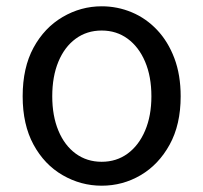

<svg xmlns="http://www.w3.org/2000/svg" viewBox="-20 -577 646 610"><path d="M303 13Q237 13 179 -20.5Q121 -54 86.5 -117.5Q52 -181 52 -271Q52 -362 86.5 -425.5Q121 -489 179 -523Q237 -557 303 -557Q353 -557 398.5 -538Q444 -519 479 -482Q514 -445 534 -392Q554 -339 554 -271Q554 -181 519 -117.5Q484 -54 427 -20.5Q370 13 303 13ZM303 -63Q350 -63 385.5 -89Q421 -115 441 -162Q461 -209 461 -271Q461 -334 441 -381Q421 -428 385.5 -454Q350 -480 303 -480Q256 -480 220.5 -454Q185 -428 165.5 -381Q146 -334 146 -271Q146 -209 165.5 -162Q185 -115 220.5 -89Q256 -63 303 -63Z"/></svg>

Font: Noto Sans TC Thin
Style: Regular
Weight: 400
Version: Version 2.004-H2;hotconv 1.0.118;makeotfexe 2.5.65603